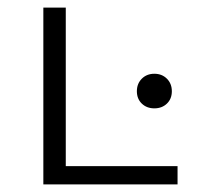

<svg xmlns="http://www.w3.org/2000/svg" viewBox="-20 -485 529 505"><path d="M447 -48V0H94V-465H153V-48ZM340 -245Q340 -265 353 -278Q366 -291 386 -291Q406 -291 419 -278Q432 -265 432 -245Q432 -225 419 -212.5Q406 -200 386 -200Q366 -200 353 -212.5Q340 -225 340 -245Z"/></svg>

Font: Ysabeau SC Semilight
Style: Regular
Weight: 300
Designer: Christian Thalmann (Catharsis Fonts)
Version: Version 0.003